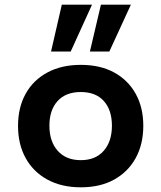

<svg xmlns="http://www.w3.org/2000/svg" viewBox="-20 -790 689 820"><path d="M325 10Q243 10 182.5 -23Q122 -56 89.5 -115Q57 -174 57 -252Q57 -331 89.5 -389.5Q122 -448 182.5 -480.5Q243 -513 325 -513Q408 -513 467.5 -480.5Q527 -448 559.5 -389.5Q592 -331 592 -253Q592 -174 559.5 -115Q527 -56 467.5 -23Q408 10 325 10ZM325 -106Q388 -106 423 -146Q458 -186 458 -253Q458 -320 423.5 -358.5Q389 -397 325 -397Q261 -397 226 -358.5Q191 -320 191 -253Q191 -186 226.5 -146Q262 -106 325 -106ZM364 -570 411 -770H539L447 -570ZM198 -570 244 -770H373L282 -570Z"/></svg>

Font: Nunito Sans 6pt
Style: Bold
Weight: 700
Version: Version 3.101;gftools[0.9.27]